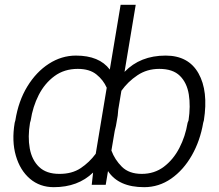

<svg xmlns="http://www.w3.org/2000/svg" viewBox="-20 -770 912 800"><path d="M829.5 -268.5 826.7 -258.5Q813.9 -183.2 779.1 -122.3Q744.3 -61.4 693.2 -25.7Q642 9.9 580.6 9.9Q474.1 9.9 430 -57.2L420.5 0H362.2L367.9 -51.1Q305 9.9 204.2 9.9Q146 9.9 104.8 -25.2Q63.6 -60.4 46 -121.3Q28.4 -182.2 41.2 -258.5L44 -268.5Q56.8 -349.1 93.9 -409.8Q131 -470.5 183.8 -504.4Q236.5 -538.4 296.5 -538.4Q393.8 -538.4 437.5 -480.1L482.6 -750H545.5L498.9 -470.5Q564.3 -538.4 670.1 -538.4Q765.3 -538.4 807 -464.5Q848.7 -390.6 829.5 -268.5ZM761.7 -258.5 765.6 -268.5Q774.5 -327.8 766.7 -376.4Q758.9 -425.1 729.6 -454Q700.3 -483 643.8 -483Q592.3 -483 552.6 -456.3Q512.8 -429.7 485.8 -391.7L472.7 -312.9Q471.9 -300.8 470.5 -288.4L463.1 -245.7Q460.6 -235.1 458.1 -224.8L444.2 -142.8Q458.1 -104.8 487.9 -75.1Q517.8 -45.5 570.7 -45.5Q623.2 -45.5 662.6 -75.1Q702.1 -104.8 727.3 -153.4Q752.5 -202.1 761.7 -258.5ZM108 -268.5 105.1 -258.5Q95.2 -199.9 104 -151.5Q112.9 -103 143.1 -74.2Q173.3 -45.5 226.9 -45.5Q279.5 -45.1 315.9 -69.2Q352.3 -93.4 378.9 -129.3L424.7 -404.5Q410.5 -436.8 381.7 -459.9Q353 -483 304 -483Q247.9 -483 207 -452.9Q166.2 -422.9 141.3 -374.1Q116.5 -325.3 108 -268.5Z"/></svg>

Font: Inter Extra Light  BETA
Style: Italic
Weight: 200
Italic angle: 9.39999°
Designer: Rasmus Andersson
Foundry: rsms
Version: Version 3.011;git-f93a4a705